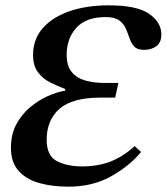

<svg xmlns="http://www.w3.org/2000/svg" viewBox="-20 -688 625 720"><path d="M237 12Q176 12 127.5 -1.5Q79 -15 50 -47Q21 -79 21 -134Q21 -184 41 -221.5Q61 -259 92.5 -285.5Q124 -312 159 -327.5Q194 -343 224 -348L225 -354Q196 -365 168 -379Q140 -393 122 -417.5Q104 -442 104 -482Q104 -541 140.5 -582.5Q177 -624 241 -646Q305 -668 387 -668Q494 -668 539.5 -636Q585 -604 585 -559Q585 -528 566 -514.5Q547 -501 520 -501Q495 -501 483.5 -513.5Q472 -526 466 -544Q460 -562 452 -580.5Q444 -599 427 -611.5Q410 -624 376 -624Q303 -624 266.5 -584Q230 -544 230 -482Q230 -441 249 -418Q268 -395 300 -386Q332 -377 373 -377H424L412 -322H358Q250 -322 202.5 -279.5Q155 -237 155 -164Q155 -104 193 -84Q231 -64 288 -64Q348 -64 395 -82.5Q442 -101 485 -140L509 -118Q465 -65 396 -26.5Q327 12 237 12Z"/></svg>

Font: STIX Two Text SemiBold
Style: Italic
Weight: 600
Italic angle: -12°
Designer: Ross Mills, John Hudson & Paul Hanslow, Tiro Typeworks Ltd; with prior portions MicroPress Inc. and Coen Hoffman, Elsevi
Foundry: Tiro Typeworks Ltd
Version: Version 2.13 b171